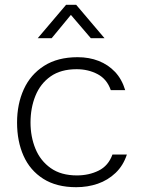

<svg xmlns="http://www.w3.org/2000/svg" viewBox="-20 -772 592 799"><path d="M297 7Q215 7 160 -28Q105 -63 78 -123.5Q51 -184 51 -262Q51 -339 79 -400.5Q107 -462 163.5 -498Q220 -534 303 -534Q351 -534 390.5 -518.5Q430 -503 458.5 -473Q487 -443 501 -397H441Q425 -443 386 -463.5Q347 -484 299 -484Q233 -484 190.5 -454Q148 -424 127.5 -373.5Q107 -323 107 -262Q107 -203 127.5 -153Q148 -103 191 -72.5Q234 -42 300 -42Q350 -42 390.5 -62Q431 -82 448 -129H508Q493 -83 461 -52.5Q429 -22 387 -7.5Q345 7 297 7ZM137 -613 255 -752H297L415 -613H358L275 -710L195 -613Z"/></svg>

Font: Onest ExtraLight
Style: Regular
Weight: 250
Designer: Dmitri Voloshin, Andrey Kudryavtsev
Foundry: Dmitri Voloshin, Andrey Kudryavtsev
Version: Version 1.000;gftools[0.9.33]